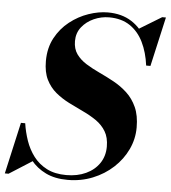

<svg xmlns="http://www.w3.org/2000/svg" viewBox="-85 -809 776 873"><g transform="rotate(5 303.0 -373.0)"><path d="M255.8 14.5Q197.3 14.5 155.8 -5.8Q114.3 -26 86.9 -60.4Q59.5 -94.8 44 -137.5Q28.5 -180.3 22 -225.3H41.5Q47.3 -185.8 60.6 -146.9Q74 -108 97.9 -76.4Q121.8 -44.8 158.5 -25.8Q195.3 -6.8 247.8 -6.8Q298.3 -6.8 337.3 -24.9Q376.3 -43 398.4 -75.6Q420.5 -108.2 420.5 -151.5Q420.5 -193.2 403.7 -221Q387 -248.7 359.2 -267.9Q331.5 -287 298.5 -302.4Q265.5 -317.7 232.5 -334.5Q199.5 -351.2 171.7 -374.1Q144 -397 127.2 -430.9Q110.5 -464.7 110.5 -515Q110.5 -575.2 135.1 -620.9Q159.7 -666.5 199.1 -697.5Q238.5 -728.5 284.3 -744.2Q330 -760 372.3 -760Q436.3 -760 481.1 -731Q526 -702 552.3 -651Q578.5 -600 586 -534.5H566.5Q558.8 -594.2 536.3 -640.2Q513.8 -686.2 475.1 -712.2Q436.5 -738.2 380 -738.2Q344 -738.2 310.5 -723.3Q277 -708.3 255.6 -681.3Q234.3 -654.3 234.3 -617.3Q234.3 -582 251.3 -558.1Q268.3 -534.3 296.1 -516.9Q324 -499.5 357.6 -483.9Q391.3 -468.3 424.8 -449.9Q458.3 -431.5 486.1 -405.8Q514 -380 531 -342.4Q548 -304.8 548 -250Q548 -197.5 525.5 -149.9Q503 -102.3 463 -65.3Q423 -28.3 369.9 -6.9Q316.8 14.5 255.8 14.5ZM-31 10 22 -225.3H41.5L50.5 -159Q60.5 -129.5 71.4 -105.3Q82.3 -81 96 -60L-14 10ZM566.5 -534.5 563.3 -587.5Q554.3 -616 543.8 -641.2Q533.3 -666.5 514.5 -695.8L620 -760H637L586 -534.5Z"/></g></svg>

Font: Bodoni Moda
Style: Italic
Weight: 400
Italic angle: -13°
Designer: Owen Earl
Foundry: indestructible type
Version: Version 2.005